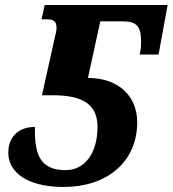

<svg xmlns="http://www.w3.org/2000/svg" viewBox="-20 -734 687 764"><path d="M234 10C400 10 526 -85 526 -248C526 -344 460 -424 328 -424H330L379 -649H443C501 -649 546 -655 541 -557C541 -542 539 -533 536 -517H611L647 -714H158L145 -657H172C182 -657 200 -653 203 -638C207 -624 205 -612 199 -589L147 -355H190C310 -355 368 -318 368 -229C368 -123 316 -57 242 -57C137 -57 117 -122 119 -229C59 -229 13 -194 13 -126C13 -50 86 10 234 10Z"/></svg>

Font: Noto Serif SemiCondensed Extra
Style: Italic
Weight: 800
Width: 4
Italic angle: -12°
Designer: Monotype Design Team
Foundry: Monotype Imaging Inc.
Version: Version 1.901